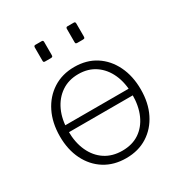

<svg xmlns="http://www.w3.org/2000/svg" viewBox="-175 -868 949 1005"><g transform="rotate(-30 299.0 -366.0)"><path d="M230 -732V-654Q230 -647 228 -644Q226 -641 217 -641H184Q177 -641 175 -643.5Q173 -646 173 -652V-731Q173 -742 182 -742H221Q230 -742 230 -732ZM424 -732V-654Q424 -647 422 -644Q420 -641 411 -641H379Q371 -641 369 -643.5Q367 -646 367 -652V-731Q367 -742 376 -742H415Q424 -742 424 -732ZM519 -258H87V-299H519ZM299 10Q225 10 170 -24.5Q115 -59 84.5 -120.5Q54 -182 54 -262Q54 -344 85 -406.5Q116 -469 171.5 -504.5Q227 -540 300 -540Q374 -540 428.5 -505Q483 -470 513.5 -407.5Q544 -345 544 -264Q544 -183 513.5 -121.5Q483 -60 428 -25Q373 10 299 10ZM301 -34Q361 -34 403.5 -62.5Q446 -91 469 -142.5Q492 -194 492 -264Q492 -334 468.5 -386Q445 -438 402 -467.5Q359 -497 300 -497Q241 -497 197.5 -467.5Q154 -438 130 -386Q106 -334 106 -264Q106 -195 130 -143Q154 -91 197.5 -62.5Q241 -34 301 -34Z"/></g></svg>

Font: Libre Franklin ExtraLight
Style: Regular
Weight: 250
Designer: Pablo Impallari, Rodrigo Fuenzalida, Nhung Nguyen
Foundry: Impallari Type
Version: Version 3.000